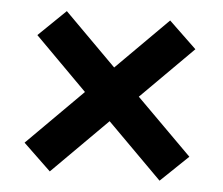

<svg xmlns="http://www.w3.org/2000/svg" viewBox="-41 -616 663 570"><g transform="rotate(5 290.0 -331.0)"><path d="M526 -491 371 -336 536 -171.5 454 -93 291 -256 127 -92 45 -170.5 210.5 -336 55 -492 136 -570.5 290.5 -416 444 -569.5Z"/></g></svg>

Font: Lato Black
Style: Regular
Weight: 900
Designer: Lukasz Dziedzic
Foundry: tyPoland Lukasz Dziedzic
Version: Version 2.007; 2014-02-27